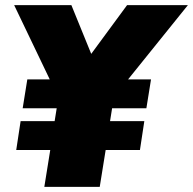

<svg xmlns="http://www.w3.org/2000/svg" viewBox="-20 -725 749 745"><path d="M152 0 175 -143H43L60 -255H192L200 -305H68L86 -417H173L35 -705H257L334 -516L473 -705H709L477 -417H566L548 -305H415L407 -255H540L523 -143H390L367 0Z"/></svg>

Font: Mulish ExtraBlack
Style: Italic
Weight: 1000
Italic angle: -9°
Designer: Vernon Adams
Foundry: Vernon Adams
Version: Version 3.603; ttfautohint (v1.8.3)